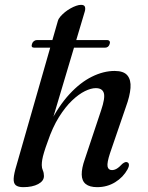

<svg xmlns="http://www.w3.org/2000/svg" viewBox="-20 -763 610 793"><path d="M330 -715 191.5 -250.5 185 -252Q222 -325.5 266.8 -374Q311.5 -422.5 359.5 -446.2Q407.5 -470 453.5 -470Q491 -470 506.2 -451.5Q521.5 -433 519 -399.8Q516.5 -366.5 500 -321.5L434.5 -130.5Q421.5 -91 424.2 -75.8Q427 -60.5 442.5 -60.5Q452 -60.5 462 -66.2Q472 -72 485.5 -86.5Q492 -91.5 497 -93.2Q502 -95 507.5 -92Q512.5 -89 512.5 -81.5Q512.5 -74 507 -64Q489 -31 455.8 -10.5Q422.5 10 381.5 10Q350 10 334 -3Q318 -16 317.5 -42Q317 -68 330.5 -106L397.5 -307Q415 -358.5 408.8 -378.8Q402.5 -399 375.5 -399Q356 -399 330.5 -386.5Q305 -374 277.2 -347.5Q249.5 -321 223.2 -279Q197 -237 177 -178Q167 -151 161.8 -133.2Q156.5 -115.5 154.5 -103.5Q152.5 -91.5 152.5 -81Q152.5 -69 157 -59Q161.5 -49 161.5 -36Q161.5 -15.5 137.8 -2.8Q114 10 76 10Q55 10 45.2 2Q35.5 -6 36.5 -25.8Q37.5 -45.5 48.5 -81.5L219 -676.5Q221.5 -685.5 229.5 -694.8Q237.5 -704 248.2 -712.8Q259 -721.5 271 -728.2Q283 -735 294.5 -739Q306 -743 314.5 -743Q328 -743 330.8 -734.8Q333.5 -726.5 330 -715ZM112 -581Q114 -588.5 119.8 -593Q125.5 -597.5 132 -597.5H422Q429.5 -597.5 432.5 -593Q435.5 -588.5 433 -581.5Q428.5 -566 413 -566H122Q107 -566 112 -581Z"/></svg>

Font: Fraunces
Style: Italic
Weight: 400
Italic angle: -16°
Version: Version 1.000;[b76b70a41]